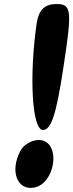

<svg xmlns="http://www.w3.org/2000/svg" viewBox="-20 -987 363 953"><path d="M81 -238C28 -138 65 -40 150 -56C253 -76 283 -272 186 -291C149 -298 99 -273 81 -238ZM162 -871C124 -609 139 -342 193 -342C234 -342 259 -416 295 -654C338 -937 336 -967 260 -967C202 -967 172 -938 162 -871Z"/></svg>

Font: Hussar Skorodowane
Style: Ky
Weight: 700
Foundry: Cannot Into Space Fonts
Version: Version 0.892